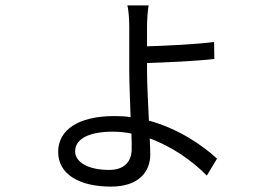

<svg xmlns="http://www.w3.org/2000/svg" viewBox="-20 -637 1040 713"><path d="M469 -84C469 -36 441 -6 385 -6C305 -6 259 -36 259 -75C259 -124 316 -148 398 -148C422 -148 445 -146 468 -141C469 -119 469 -100 469 -84ZM526 -403C594 -405 706 -410 776 -418L775 -481C704 -472 593 -467 526 -465V-540C526 -564 529 -603 532 -617H453C457 -604 460 -566 460 -539V-377C460 -329 463 -263 465 -202C446 -205 426 -206 405 -206C270 -206 196 -154 196 -73C196 11 276 56 392 56C496 56 538 0 538 -63C538 -79 537 -99 536 -123C621 -92 696 -38 748 15L786 -48C729 -100 640 -160 533 -189C530 -254 526 -325 526 -373Z"/></svg>

Font: Genne Gothic Normal
Style: Regular
Weight: 350
Designer: Ryoko NISHIZUKA (kana & ideographs); Paul D. Hunt (Latin, Greek & Cyrillic); Wenlong ZHANG (bopomofo); Sandoll Communica
Foundry: Adobe Systems Incorporated
Version: Version 1.004;PS 1.004;hotconv 16.6.51;makeotf.lib2.5.65220